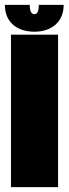

<svg xmlns="http://www.w3.org/2000/svg" viewBox="-28 -767 281 787"><path d="M233 -747H131C131 -720 125 -709 113 -709C101 -709 94 -720 94 -747H-8C-8 -675 43 -637 113 -637C182 -637 233 -676 233 -747ZM210 0V-625H17V0Z"/></svg>

Font: Blinker Headline
Style: Regular
Weight: 900
Width: 4
Designer: Juergen Huber
Foundry: supertype
Version: Version 1.015;PS 1.15;hotconv 1.0.88;makeotf.lib2.5.647800